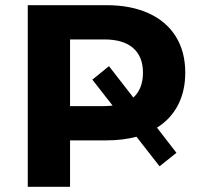

<svg xmlns="http://www.w3.org/2000/svg" viewBox="-20 -720 775 740"><path d="M585 -228 660 -131 595 -79 506 -193Q453 -179 391 -179H250V0H87V-700H391Q484 -700 552.5 -669Q621 -638 657.5 -579.5Q694 -521 694 -440Q694 -369 666 -315Q638 -261 585 -228ZM414 -313 336 -413 400 -465 494 -344Q531 -378 531 -440Q531 -502 493 -535Q455 -568 382 -568H250V-311H382Q394 -311 414 -313Z"/></svg>

Font: CMG Sans
Style: Bold
Weight: 700
Designer: Julieta Ulanovsky
Foundry: Julieta Ulanovsky
Version: Version 7.200